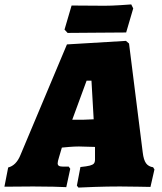

<svg xmlns="http://www.w3.org/2000/svg" viewBox="-53 -843 734 869"><path d="M640 -86 646 -76 628 3Q614 3 574 2Q534 1 490 1Q432 1 375 3Q318 5 302 6L295 -3L311 -87Q340 -90 353.5 -93.5Q367 -97 372 -103Q377 -109 377 -121V-139V-178L304 -180Q284 -180 260 -178Q236 -176 227 -175L214 -131Q208 -112 208 -104Q208 -96 213.5 -92.5Q219 -89 231 -89H258L265 -79L247 4Q232 3 188.5 2Q145 1 97 1L-33 2L-16 -85Q20 -94 39 -140L250 -642L517 -658L531 -646L593 -153Q597 -119 608 -104Q619 -89 640 -86ZM322 -301Q329 -301 371 -303L361 -478H339L274 -301ZM518 -696 382 -695 253 -694 239 -709 271 -818 420 -817Q451 -817 490 -819.5Q529 -822 541 -823L550 -805Z"/></svg>

Font: Alegreya Black
Style: Italic
Weight: 900
Italic angle: -7°
Designer: Juan Pablo del Peral
Foundry: Huerta Tipografica
Version: Version 2.007; ttfautohint (v1.6)